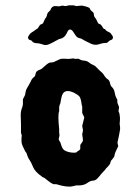

<svg xmlns="http://www.w3.org/2000/svg" viewBox="-20 -686 529 724"><path d="M431.2 -219.2Q431.2 -216.3 432.6 -208Q434.1 -199.7 429.2 -177.7Q424.3 -155.8 422.9 -147.9L425.8 -134.8Q412.1 -107.4 412.1 -101.6Q412.1 -95.7 406.2 -88.9Q400.4 -82 398.4 -79.6Q397 -77.1 396.5 -73.7Q396 -70.3 395 -68.4Q394 -66.4 391.6 -63.5Q389.2 -61 387.7 -59.1Q386.7 -57.1 383.8 -54.7Q380.9 -52.7 378.4 -48.8Q376 -44.9 369.1 -38.1Q362.3 -31.2 354 -20.5Q341.8 -4.9 331.5 -4.9Q321.3 -4.9 310.1 3.4Q296.9 13.2 277.3 13.2H267.1L254.9 16.1Q233.4 21.5 192.9 8.8Q191.9 7.8 186 8.8Q180.2 9.8 165.5 -1Q151.4 -11.7 149.4 -13.7Q147.5 -15.6 144 -16.6Q140.1 -18.1 138.2 -20Q111.8 -38.6 105 -55.7Q98.1 -72.8 92.3 -81.5Q85.9 -90.3 83.5 -98.1Q81.1 -106 80.1 -108.4Q79.1 -110.8 76.7 -113.3Q74.2 -115.7 72.8 -120.1Q71.3 -124.5 68.8 -128.4Q66.4 -131.8 63.5 -140.6Q60.1 -149.9 61 -162.1Q62 -174.3 62 -175.8L59.1 -185.1V-219.2L58.1 -252Q58.1 -264.2 60.5 -271.5Q63 -278.8 64.9 -285.2Q66.9 -291.5 66.4 -300.8Q65.9 -310.1 66.9 -313Q67.9 -315.9 70.8 -320.3Q74.7 -326.2 75.7 -334Q76.7 -341.8 78.1 -345.7Q79.1 -349.6 86.4 -361.3Q93.8 -374 95.7 -378.4Q97.2 -382.8 98.6 -384.8Q100.1 -386.7 102.1 -389.6Q104 -392.6 108.4 -395.5Q112.8 -398.9 113.8 -405.8Q114.7 -413.1 118.7 -417Q122.6 -420.9 136.2 -425.8Q139.2 -427.7 151.4 -439Q163.6 -450.2 170.4 -450.2L180.2 -451.2Q183.6 -452.1 194.3 -457.5Q205.1 -462.9 209 -463.9Q212.9 -464.8 225.1 -464.4Q237.3 -463.9 240.2 -463.9L256.8 -465.8L263.2 -463.9Q265.1 -463.9 270.5 -464.4Q275.9 -464.8 277.3 -463.9Q279.3 -462.9 282.2 -461.4Q285.2 -460 287.6 -459Q290 -458 296.9 -457.5Q308.1 -456.5 314.5 -451.2Q320.8 -445.8 328.6 -442.4Q336.9 -439 340.3 -435.5Q343.8 -432.1 344.7 -431.2Q345.7 -430.7 349.1 -426.8Q352.1 -422.9 360.4 -416Q368.7 -409.2 371.1 -404.3Q373 -399.9 377.9 -395Q378.9 -392.1 384.3 -388.7Q389.6 -384.8 391.6 -381.8Q394 -377.9 395.5 -370.6Q396.5 -362.8 403.3 -356.4Q410.2 -349.6 412.6 -336.9Q414.6 -324.2 418 -318.4Q421.9 -312 422.4 -310.1Q422.9 -308.1 422.4 -303.2Q421.9 -297.9 425.8 -290.5Q429.7 -282.7 428.7 -279.3Q428.2 -275.9 427.7 -272.5Q427.2 -269 426.8 -267.1L430.2 -258.3Q430.2 -257.8 431.6 -249Q433.1 -240.2 432.1 -231.4Q431.2 -222.7 431.2 -219.2ZM290 -210.9Q297.9 -242.2 297.9 -243.2L290 -259.8V-284.2L288.1 -291Q285.2 -315.4 279.3 -322.3Q273.4 -329.1 258.8 -336.4Q219.2 -355 211.9 -319.3Q208 -301.8 208 -297.9Q203.1 -288.1 203.1 -278.8V-266.1Q197.3 -253.9 203.1 -199.2V-185.1Q203.1 -184.1 204.1 -179.7Q205.1 -175.3 202.6 -167.5Q200.2 -159.7 203.6 -155.3Q207 -150.9 207.5 -148.9Q208 -147 209.5 -143.1Q210.9 -139.2 211.9 -135.7Q212.9 -132.3 217.3 -125Q221.7 -117.7 236.8 -113.3Q252 -108.9 267.1 -110.8L272 -115.2Q281.2 -120.1 282.2 -123.5Q283.2 -127 282.7 -131.8Q282.2 -136.7 283.2 -140.1L289.1 -148.9Q294.4 -154.3 292 -165Q290 -175.8 290 -179.2L293 -194.8ZM377.4 -523.9Q371.1 -523.9 369.6 -523.4Q368.2 -522.9 365.2 -522.5Q362.3 -522 359.9 -521L349.1 -518.1L342.8 -517.1Q331.1 -517.1 322.3 -521.5Q313.5 -525.9 310.5 -527.3Q307.6 -528.3 298.8 -533.2Q290 -538.1 287.6 -539.6Q285.2 -541 280.3 -542Q275.4 -543 273.4 -544.4Q266.6 -548.3 259.3 -561Q252 -573.7 245.6 -574.7Q239.3 -575.2 235.4 -568.4Q231.9 -561.5 230 -557.6Q228 -554.2 227.1 -553.2Q226.1 -551.8 223.6 -548.8Q221.2 -545.9 215.8 -543Q210.4 -540 206.5 -539.6Q203.1 -539.1 199.7 -537.1Q196.3 -535.2 193.4 -533.7Q190.4 -532.2 187 -530.3Q184.1 -528.3 181.2 -526.9Q178.2 -525.9 168.9 -521Q159.7 -516.1 148.9 -516.1Q128.4 -522.9 120.6 -522.9Q106.4 -523.4 102.1 -529.3Q97.7 -535.2 91.8 -535.2Q80.1 -542 90.8 -555.2Q94.2 -561 102.1 -565.4Q109.9 -569.8 112.3 -572.3Q115.2 -574.2 116.2 -575.2Q117.2 -576.2 119.6 -577.1Q122.6 -578.1 126.5 -585.4Q129.9 -592.8 134.8 -594.2Q140.1 -596.2 142.1 -598.1L149.9 -615.2Q155.8 -621.1 157.2 -629.4Q158.7 -637.7 164.6 -642.1Q170.4 -647 170.9 -649.9Q173.8 -660.2 185.1 -663.1H187.5L203.1 -662.1L215.8 -665L225.1 -663.1Q230 -663.1 240.2 -666Q249 -666 257.8 -666L267.1 -663.1L289.1 -665Q317.4 -659.2 318.8 -653.8Q320.3 -647.9 325.7 -644Q331.1 -640.1 333 -637.2L335 -625Q337.9 -619.1 341.8 -615.2L350.1 -598.1Q351.1 -597.2 355 -595.7Q358.9 -593.8 360.4 -592.8Q361.8 -591.8 362.8 -589.8Q364.3 -587.9 365.2 -586.4Q366.2 -585 367.2 -583Q370.6 -576.2 376 -576.2Q377 -575.2 378.9 -572.3Q380.9 -569.3 388.7 -565.9Q396.5 -562 397 -561Q397.9 -560.1 398.9 -558.1Q399.9 -556.2 403.3 -552.2Q406.7 -547.9 405.8 -543Q404.8 -538.1 401.9 -536.6Q398.9 -535.2 396 -534.2Q393.1 -533.2 388.2 -528.3Q383.8 -523.4 377.4 -523.9Z"/></svg>

Font: AntiqueNobleBoldCondensed
Style: BoldCondensed
Weight: 700
Version: Version 001.000